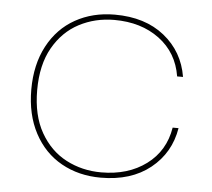

<svg xmlns="http://www.w3.org/2000/svg" viewBox="-45 -595 717 650"><g transform="rotate(5 314.0 -270.0)"><path d="M60 -270Q60 -355 93.5 -418Q127 -481 186 -514Q245 -547 320 -547Q423 -547 488.5 -494.5Q554 -442 568 -357H548Q535 -437 473 -483Q411 -529 320 -529Q255 -529 200.5 -500.5Q146 -472 113 -414Q80 -356 80 -270Q80 -184 113 -126Q146 -68 200.5 -39.5Q255 -11 320 -11Q411 -11 473 -57Q535 -103 548 -183H568Q554 -98 488.5 -45.5Q423 7 320 7Q245 7 186 -26Q127 -59 93.5 -122Q60 -185 60 -270Z"/></g></svg>

Font: Fz Poppins Thin
Style: Regular
Weight: 100
Designer: Ninad Kale (Devanagari), Jonny Pinhorn (Latin)
Foundry: Indian Type Foundry
Version: Vit hóa bi Vntype.Com & FontZin.Com